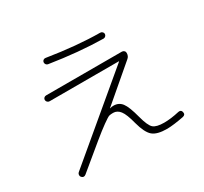

<svg xmlns="http://www.w3.org/2000/svg" viewBox="-158 -987 1315 1238"><g transform="rotate(-30 500.0 -368.5)"><path d="M153.3 17.6Q135.7 31.2 121.1 14.6Q115.2 7.8 116.2 -2Q117.2 -11.7 124 -17.6L706.1 -505.9V-506.8Q706.1 -507.8 705.1 -507.8H189.5Q180.7 -507.8 173.8 -514.6Q167 -521.5 167 -530.3Q167 -539.1 173.3 -545.4Q179.7 -551.8 189.5 -551.8H752.9Q762.7 -551.8 769.5 -545.4Q776.4 -539.1 776.4 -529.3Q776.4 -504.9 758.8 -491.2L504.9 -274.4L503.9 -273.4H505.9Q516.6 -277.3 532.2 -277.3Q571.3 -277.3 594.2 -247.6Q617.2 -217.8 639.6 -131.8Q659.2 -57.6 681.6 -38.1Q704.1 -18.6 761.7 -18.6Q811.5 -18.6 875 -33.2Q896.5 -37.1 900.4 -16.6Q905.3 4.9 882.8 9.8Q807.6 24.4 758.8 25.4Q683.6 25.4 651.4 -2.4Q619.1 -30.3 597.7 -110.4Q579.1 -183.6 558.1 -210.9Q537.1 -238.3 506.8 -238.3Q488.3 -238.3 477.5 -235.4Q466.8 -232.4 427.2 -204.1Q387.7 -175.8 332.5 -130.4Q277.3 -85 153.3 17.6ZM307.6 -762.7Q523.4 -728.5 693.4 -727.5Q702.1 -727.5 709 -721.2Q715.8 -714.8 715.8 -706.1Q715.8 -697.3 709 -690.4Q702.1 -683.6 693.4 -683.6Q511.7 -686.5 299.8 -719.7Q291 -721.7 286.1 -729Q281.2 -736.3 282.2 -745.1Q283.2 -753.9 291 -759.3Q298.8 -764.6 307.6 -762.7Z"/></g></svg>

Font: Rounded Mgen+ 1mn light
Style: Regular
Weight: 200
Designer: [Source Han Sans]
Ryoko NISHIZUKA  (kana & ideographs); Paul D. Hunt (Latin, Greek & Cyrillic); Wenlong ZHANG  (bopomofo
Version: Version 1.059.20150602